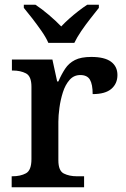

<svg xmlns="http://www.w3.org/2000/svg" viewBox="-20 -786 528 806"><path d="M29 0V-46H32Q66 -46 89 -58.5Q112 -71 112 -118V-422Q112 -466 89 -478Q66 -490 33 -490H30V-536H200L220 -444H225Q238 -474 253.5 -497.5Q269 -521 294.5 -534Q320 -547 363 -547Q419 -547 446 -527Q473 -507 473 -471Q473 -435 447.5 -413Q422 -391 369 -391Q369 -432 357.5 -451.5Q346 -471 317 -471Q290 -471 272 -450.5Q254 -430 244 -398.5Q234 -367 229.5 -333.5Q225 -300 225 -275V-113Q225 -69 248 -57.5Q271 -46 303 -46H333V0ZM183 -606Q173 -629 154.5 -655.5Q136 -682 116 -708Q96 -734 80 -753V-766H129Q155 -749 185 -723.5Q215 -698 237 -675Q252 -691 270.5 -707.5Q289 -724 309 -739.5Q329 -755 346 -766H395V-753Q380 -734 359.5 -708Q339 -682 321 -655.5Q303 -629 292 -606Z"/></svg>

Font: Noto Serif Khojki Medium
Style: Regular
Weight: 500
Version: Version 2.003